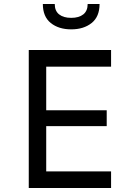

<svg xmlns="http://www.w3.org/2000/svg" viewBox="-20 -948 680 968"><path d="M213 -612V-392H518V-312H213V-84H540V0H125V-696H540V-612ZM196 -928H256Q256 -893 278 -875.5Q300 -858 339 -858Q378 -858 400 -875.5Q422 -893 422 -928H482Q482 -864 442 -832Q402 -800 339 -800Q276 -800 236 -832Q196 -864 196 -928Z"/></svg>

Font: AmikoRegular
Style: Regular
Weight: 400
Designer: Pablo Impallari, Rodrigo Fuenzalida, Andres Torresi
Foundry: Impallari Type
Version: Version 1.000; ttfautohint (v1.3)